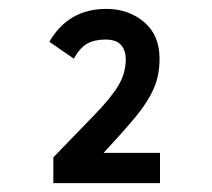

<svg xmlns="http://www.w3.org/2000/svg" viewBox="-20 -658 478 432"><path d="M100 -246V-304Q157 -363 193 -400Q229 -437 246 -465Q263 -493 263 -525Q263 -544 252.5 -556.5Q242 -569 217 -569Q193 -569 176.5 -560Q160 -551 146 -526L91 -564Q134 -638 219 -638Q269 -638 304 -608.5Q339 -579 339 -526Q339 -487 325 -456.5Q311 -426 283 -392.5Q255 -359 213 -314H340V-246Z"/></svg>

Font: Inconsolata SemiCondensed ExtraBold
Style: Regular
Weight: 800
Width: 4
Monospace: yes
Designer: Raph Levien, Cyreal, Brenton Simpson
Foundry: Raph Levien, Cyreal, Google
Version: Version 3.100; ttfautohint (v1.8.4.7-5d5b)